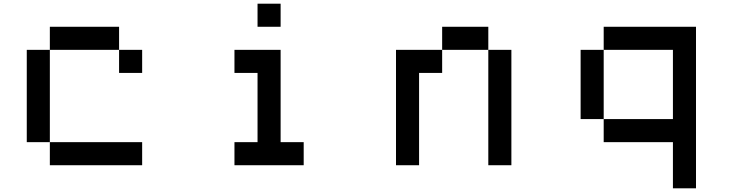

<svg xmlns="http://www.w3.org/2000/svg" viewBox="-20 -895 4040 1040"><path d="M250 -750H625V-625H250ZM625 -625H750V-500H625ZM250 -625V-125H125V-625ZM250 -125H750V0H250Z M1375 -875H1500V-750H1375ZM1250 -625H1500V-125H1625V0H1250V-125H1375V-500H1250Z M2375 -750H2625V-625H2375ZM2625 -625H2750V0H2625ZM2375 -625V-500H2250V0H2125V-625Z M3250 -750H3750V125H3625V-125H3250V-250H3625V-625H3250ZM3250 -250H3125V-625H3250Z"/></svg>

Font: Dogica
Style: Regular
Weight: 400
Monospace: yes
Designer: Roberto Mocci
Version: Version 001.012